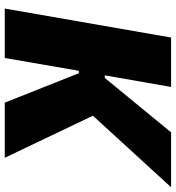

<svg xmlns="http://www.w3.org/2000/svg" viewBox="14 -754 740 808"><g transform="rotate(90 384.0 -350.0)"><path d="M412 0H644L467 -371L768 -700H537L308 -421H297L346 -700H138L16 0H224L278 -312H288Z"/></g></svg>

Font: Fixel Display 20240404 Black
Style: Italic
Weight: 900
Italic angle: -10°
Designer: AlfaBravo + MacPaw
Foundry: Kyrylo Tkachov, Marchela Mozhyna, Serhii Makarenko, Maria Weinstein, Zakhar Kryvoshyya
Version: Version 1.211;Glyphs 3.2 (3225)